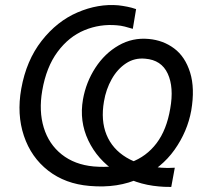

<svg xmlns="http://www.w3.org/2000/svg" viewBox="-20 -729 813 759"><path d="M64 -378Q84 -490 144.5 -567.5Q205 -645 286.5 -680Q368 -715 448 -708Q465 -706 483 -702.5Q501 -699 518 -693L505 -615Q489 -620 473 -624Q457 -628 442 -629Q375 -635 313.5 -609.5Q252 -584 207.5 -524Q163 -464 147 -371Q133 -290 153 -224.5Q173 -159 224 -118.5Q275 -78 350 -71Q434 -64 496.5 -87Q559 -110 599 -163Q639 -216 653 -300Q668 -384 643 -438Q618 -492 554 -497Q512 -501 478 -478.5Q444 -456 421.5 -416Q399 -376 391 -328Q378 -253 401 -196.5Q424 -140 479.5 -106.5Q535 -73 618 -66Q629 -65 643 -65Q657 -65 671 -66L657 10Q625 10 608 8Q514 0 439.5 -49Q365 -98 329 -174Q293 -250 308 -336Q320 -404 357 -461Q394 -518 449 -549.5Q504 -581 568 -575Q625 -570 668.5 -537.5Q712 -505 731.5 -442.5Q751 -380 736 -292Q721 -209 670 -137Q619 -65 533 -24.5Q447 16 334 6Q238 -2 170.5 -54.5Q103 -107 74.5 -192Q46 -277 64 -378Z"/></svg>

Font: Fixel Italic Variable Display Thin
Style: Italic
Weight: 100
Italic angle: -10°
Designer: AlfaBravo + MacPaw
Foundry: Kyrylo Tkachov, Marchela Mozhyna, Serhii Makarenko, Maria Weinstein, Zakhar Kryvoshyya
Version: Version 1.210;Glyphs 3.2 (3217)